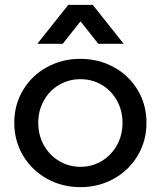

<svg xmlns="http://www.w3.org/2000/svg" viewBox="-20 -761 664 793"><path d="M312 -518Q387 -518 449.5 -484Q512 -450 548.5 -389.5Q585 -329 585 -254Q585 -179 548.5 -118Q512 -57 449.5 -22.5Q387 12 312 12Q237 12 174.5 -22.5Q112 -57 75.5 -118Q39 -179 39 -254Q39 -329 75.5 -389.5Q112 -450 174.5 -484Q237 -518 312 -518ZM312 -72Q360 -72 399.5 -95.5Q439 -119 462.5 -160.5Q486 -202 486 -254Q486 -305 462.5 -346.5Q439 -388 399.5 -411Q360 -434 312 -434Q265 -434 225 -411Q185 -388 161.5 -346.5Q138 -305 138 -254Q138 -202 161.5 -160.5Q185 -119 225 -95.5Q265 -72 312 -72ZM262 -741H363L491 -580H386L314 -671H311L239 -580H134Z"/></svg>

Font: Museo Sans Medium
Style: Regular
Weight: 500
Designer: Jos Buivenga
Foundry: Jos Buivenga & Rosetta Type Foundry (extension, remastering)
Version: Version 3.600;PS 1.000;hotconv 1.0.88;makeotf.lib2.5.647800;